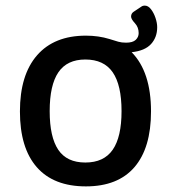

<svg xmlns="http://www.w3.org/2000/svg" viewBox="-20 -657 609 684"><path d="M286 7Q171 7 111 -61.5Q51 -130 51 -260Q51 -390 112 -460Q173 -530 286 -530Q331 -530 370 -518Q389 -512 401 -508.5Q413 -505 429 -505Q453 -505 463.5 -515Q474 -525 474 -539Q474 -560 460.5 -574.5Q447 -589 447 -598Q447 -609 456 -615L483 -633Q488 -637 496 -637Q508 -637 518 -624Q528 -611 534 -593Q540 -575 540 -560Q540 -524 518 -500Q496 -476 449 -471Q518 -401 518 -260Q518 -130 459 -61.5Q400 7 286 7ZM284 -78Q350 -78 381.5 -123.5Q413 -169 413 -261Q413 -354 381.5 -399.5Q350 -445 284 -445Q219 -445 188 -399.5Q157 -354 157 -261Q157 -169 187.5 -123.5Q218 -78 284 -78Z"/></svg>

Font: Asap Medium
Style: Regular
Weight: 500
Designer: Pablo Cosgaya
Foundry: Omnibus-Type
Version: Version 3.001; ttfautohint (v1.8.3)